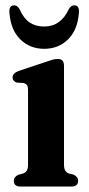

<svg xmlns="http://www.w3.org/2000/svg" viewBox="-20 -682 326 702"><path d="M214 -441.5V-81Q214 -65.5 218.5 -58.5Q223 -51.5 231 -48L249 -43.5Q265.5 -35.5 265.5 -21Q265.5 0 241 0H55Q30.5 0 30.5 -21Q30.5 -35 47 -43L65.5 -48Q74 -51.5 78.2 -58.5Q82.5 -65.5 82.5 -81V-352.5Q82.5 -365.5 78.5 -370.8Q74.5 -376 67 -378.5L41.5 -380Q26 -385.5 26 -399Q26 -414 48 -422.5L150 -456.5Q164 -461.5 173.2 -464Q182.5 -466.5 191.5 -466.5Q214 -466.5 214 -441.5ZM141.5 -585Q202 -585 231 -647.5Q239 -662.5 251 -662.5Q271 -662.5 268.5 -635.5Q264 -572.5 228.8 -538Q193.5 -503.5 141.5 -503.5Q89.5 -503.5 54.2 -538Q19 -572.5 14.5 -635.5Q12 -662.5 32 -662.5Q43.5 -662.5 52 -647.5Q67 -614 88.8 -599.5Q110.5 -585 141.5 -585Z"/></svg>

Font: Fraunces 72pt S050 SemiBold
Style: Regular
Weight: 600
Version: Version 1.000; ttfautohint (v1.8.3)